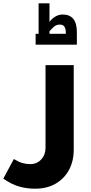

<svg xmlns="http://www.w3.org/2000/svg" viewBox="-56 -894 552 1164"><path d="M157 250Q108 250 62 237.5Q16 225 -36 189L28 70Q55 87 78.5 94Q102 101 127 101Q168 101 194 72.5Q220 44 220 2V-499H391V13Q391 84 361.5 137.5Q332 191 279.5 220.5Q227 250 157 250ZM160 -689H178V-874H244V-761Q257 -780 278.5 -793Q300 -806 324 -806Q410 -806 410 -699V-623H160ZM343 -689V-698Q343 -718 335 -731.5Q327 -745 307 -745Q286 -745 270.5 -731.5Q255 -718 244 -704V-689Z"/></svg>

Font: Noto Kufi Arabic ExtraBold
Style: Regular
Weight: 800
Designer: Monotype Design Team, David Williams, Khaled Hosny
Foundry: Google LLC
Version: Version 2.109; ttfautohint (v1.8.4.7-5d5b)